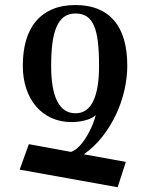

<svg xmlns="http://www.w3.org/2000/svg" viewBox="-20 -747 643 777"><path d="M489.3 -91.8 456.1 10.7 59.6 -60.5 96.7 -163.6 267.1 -132.3Q279.8 -136.7 292 -147Q304.2 -157.2 314.7 -171.1Q325.2 -185.1 334.2 -200.9Q343.3 -216.8 350.1 -231.9Q356.9 -247.1 361.3 -260.3Q365.7 -273.4 367.2 -281.7Q360.4 -273.9 348.9 -268.6Q337.4 -263.2 324 -259.8Q310.5 -256.3 296.4 -254.6Q282.2 -252.9 270 -252.9Q224.6 -252.9 188 -269.8Q151.4 -286.6 125.7 -316.7Q100.1 -346.7 86.2 -388.7Q72.3 -430.7 72.3 -480.5Q72.3 -538.1 85.4 -583.7Q98.6 -629.4 125.5 -661.1Q152.3 -692.9 192.1 -709.7Q231.9 -726.6 285.6 -726.6Q387.7 -726.6 441.4 -664.3Q495.1 -602.1 495.1 -480.5Q495.1 -434.1 483.9 -383.8Q472.7 -333.5 450.4 -285.6Q428.2 -237.8 395.3 -195.3Q362.3 -152.8 319.3 -122.6ZM380.9 -480.5Q380.9 -536.1 376.2 -576.4Q371.6 -616.7 360.6 -642.3Q349.6 -668 331.3 -680.2Q313 -692.4 285.6 -692.4Q258.3 -692.4 239.5 -679Q220.7 -665.5 209 -638.7Q197.3 -611.8 192.1 -572.3Q187 -532.7 187 -480.5Q187 -384.8 211.9 -336.7Q236.8 -288.6 285.6 -288.6Q333.5 -288.6 357.2 -337.6Q380.9 -386.7 380.9 -480.5Z"/></svg>

Font: Arian Grqi
Style: Italic
Weight: 400
Italic angle: -15°
Designer: Ruben Hakobyan (Tarumian)
Foundry: Ruben Hakobyan (Tarumian)
Version: Version 1.002